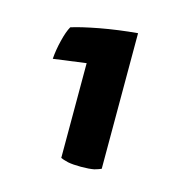

<svg xmlns="http://www.w3.org/2000/svg" viewBox="-70 -850 525 537"><g transform="rotate(15 192.5 -582.0)"><path d="M149.4 -390.6Q155.3 -387.7 170.9 -383.8Q185.5 -380.9 209 -380.9Q232.4 -380.9 247.1 -383.8Q260.7 -387.7 266.6 -390.6Q266.6 -521.5 266.6 -783.2Q210.9 -778.3 158.2 -768.6Q106.4 -758.8 79.1 -750Q70.3 -734.4 63.5 -706.1Q56.6 -678.7 54.7 -652.3Q85.9 -656.2 149.4 -665Q149.4 -596.7 149.4 -390.6Z"/></g></svg>

Font: cl
Style: Bold
Weight: 400
Designer: Mitja Miklavcic
Version: Version 7.504; 2011; Build 1021